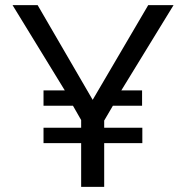

<svg xmlns="http://www.w3.org/2000/svg" viewBox="-20 -730 727 750"><path d="M454 -377H535V-317H421L387 -259V-231H536V-171H387V0H297V-171H150V-231H297V-261L265 -317H150V-377H233L29 -710H127L342 -340L559 -710H658Z"/></svg>

Font: Raleway Thin Medium
Style: Regular
Weight: 500
Version: Version 4.026